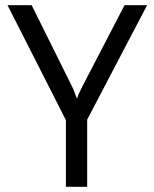

<svg xmlns="http://www.w3.org/2000/svg" viewBox="-20 -720 593 740"><path d="M547 -700 316 -259V0H234V-257L9 -700H102L259 -384Q261 -381 265 -370Q269 -359 276 -341H277Q282 -356 296 -384L460 -700Z"/></svg>

Font: A_ThatdaokhamC
Style: Regular
Weight: 400
Designer: Rangsiwut Chaisin
Foundry: Rangsiwut Chaisin
Version: Version 1.000